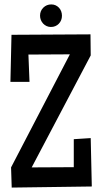

<svg xmlns="http://www.w3.org/2000/svg" viewBox="-20 -848 459 864"><path d="M393.1 -8.8 32.7 -3.9 29.8 -94.7 294.4 -603.5 107.9 -602.5 112.8 -479.5H26.9L31.7 -691.4L387.2 -693.4L388.2 -598.6L122.6 -94.7L312 -95.7V-221.7L388.2 -226.6ZM258.8 -777.3Q258.8 -755.9 244.6 -741.2Q230.5 -726.6 209 -726.6Q198.7 -726.6 189.7 -730.7Q180.7 -734.9 174.1 -741.9Q167.5 -749 163.8 -758.3Q160.2 -767.6 160.2 -777.3Q160.2 -798.8 174.8 -813.5Q189.5 -828.1 210.9 -828.1Q221.7 -828.1 230.5 -824Q239.3 -819.8 245.6 -813Q252 -806.2 255.4 -796.9Q258.8 -787.6 258.8 -777.3Z"/></svg>

Font: Maiden Orange
Style: Regular
Weight: 400
Designer: Astigmatic (AOETI)
Foundry: Astigmatic (AOETI)
Version: Version 1.001